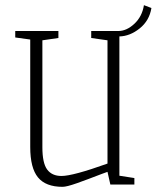

<svg xmlns="http://www.w3.org/2000/svg" viewBox="-20 -714 606 743"><path d="M442 -573V-34L500 -25V0H407L396 -49L374 -41Q317 -19 277.5 -5Q238 9 222 9Q157 9 127 -27.5Q97 -64 97 -145V-561L39 -569V-594H206V-567L144 -558V-144Q144 -83 162.5 -58Q181 -33 218 -33Q262 -33 396 -81V-558L333 -567V-594H438Q470 -594 500 -622Q530 -650 537 -694L566 -683Q558 -634 520.5 -604Q483 -574 442 -573Z"/></svg>

Font: Grenze ExtraLight
Style: Regular
Weight: 275
Designer: Renata Polastri
Foundry: Omnibus-Type
Version: Version 1.002; ttfautohint (v1.8)